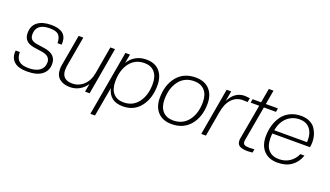

<svg xmlns="http://www.w3.org/2000/svg" viewBox="-76 -1226 3394 1975"><g transform="rotate(20 1620.5 -238.0)"><path d="M199 10Q106 10 61 -28Q16 -66 16 -130Q16 -137 18 -153H63Q63 -89 95.5 -58.5Q128 -28 202 -28Q282 -28 324.5 -60Q367 -92 367 -149Q367 -220 275 -234L188 -247Q71 -264 71 -365Q71 -445 125 -485.5Q179 -526 274 -526Q442 -526 442 -394Q442 -379 441 -371H396Q396 -428 370 -458Q344 -488 271 -488Q122 -488 122 -368Q122 -331 142.5 -313.5Q163 -296 200 -290L287 -277Q418 -257 418 -151Q418 -77 363 -33.5Q308 10 199 10Z M671 10Q596 10 553.5 -25.5Q511 -61 511 -130Q511 -154 515 -175L575 -516H626L567 -181Q564 -157 564 -138Q566 -33 679 -33Q749 -33 802 -81.5Q855 -130 870 -216L922 -516H973L883 0H833L849 -89Q818 -42 771.5 -16Q725 10 671 10Z M1248 10Q1101 10 1070 -125L1013 196H962L1087 -516H1137L1119 -417Q1147 -467 1198 -496.5Q1249 -526 1315 -526Q1409 -526 1460 -469Q1511 -412 1511 -314Q1511 -174 1441 -82Q1371 10 1248 10ZM1240 -31Q1343 -31 1401.5 -109.5Q1460 -188 1460 -312Q1460 -394 1420.5 -439.5Q1381 -485 1309 -485Q1206 -485 1147.5 -406.5Q1089 -328 1089 -204Q1089 -122 1128.5 -76.5Q1168 -31 1240 -31Z M1784 -31Q1889 -31 1949 -109.5Q2009 -188 2009 -312Q2009 -394 1968 -439.5Q1927 -485 1853 -485Q1748 -485 1688 -406.5Q1628 -328 1628 -204Q1628 -122 1669 -76.5Q1710 -31 1784 -31ZM1781 10Q1685 10 1631 -47Q1577 -104 1577 -202Q1577 -345 1650.5 -435.5Q1724 -526 1855 -526Q1952 -526 2006 -469Q2060 -412 2060 -314Q2060 -171 1986 -80.5Q1912 10 1781 10Z M2156 0H2105L2195 -516H2245L2225 -403Q2282 -521 2394 -521Q2409 -521 2449 -516L2441 -471L2388 -473Q2318 -473 2269 -422Q2220 -371 2203 -269Z M2613 4Q2554 4 2525 -13Q2496 -30 2496 -72Q2496 -88 2500 -104L2566 -476H2472L2479 -516H2572L2600 -672H2651L2624 -516H2756L2750 -476H2617L2551 -103Q2548 -91 2548 -78Q2548 -53 2565 -44Q2582 -35 2622 -35L2673 -38L2666 0Q2628 4 2613 4Z M2941 10Q2845 10 2791 -47Q2737 -104 2737 -202Q2737 -267 2753.5 -324Q2770 -381 2802.5 -427Q2835 -473 2888.5 -499.5Q2942 -526 3009 -526Q3063 -526 3103.5 -506.5Q3144 -487 3165.5 -454.5Q3187 -422 3197.5 -387Q3208 -352 3208 -314Q3208 -272 3202 -254H2791Q2788 -235 2788 -201Q2788 -117 2829 -73Q2870 -29 2943 -29Q3010 -29 3059.5 -62.5Q3109 -96 3134 -153H3179Q3152 -75 3092 -32.5Q3032 10 2941 10ZM3008 -487Q2929 -487 2872 -437Q2815 -387 2797 -292H3156Q3157 -301 3157 -319Q3157 -396 3117 -441.5Q3077 -487 3008 -487Z"/></g></svg>

Font: Creato Display Light
Style: Italic
Weight: 300
Italic angle: -10°
Version: Version 1.000